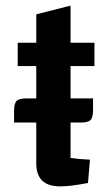

<svg xmlns="http://www.w3.org/2000/svg" viewBox="-20 -652 396 683"><path d="M195 11Q151 11 130 -9.5Q109 -30 109 -72V-601L231 -632V-90Q246 -88 261.5 -86.5Q277 -85 300 -84L293 -1Q261 5 237 8Q213 11 195 11ZM43 -417V-500H316V-417ZM30 -256Q30 -284 39 -293Q48 -302 75 -302H311V-261Q311 -234 302 -225Q293 -216 266 -216H30Z"/></svg>

Font: Changa Medium
Style: Regular
Weight: 500
Designer: Eduardo Rodriguez Tunni
Foundry: Eduardo Rodriguez Tunni
Version: Version 3.003